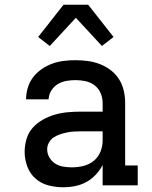

<svg xmlns="http://www.w3.org/2000/svg" viewBox="-20 -782 640 810"><path d="M246 8Q215 8 184 0Q153 -8 129.5 -29Q106 -50 95 -80Q84 -110 84 -142Q84 -169 92 -196Q100 -223 118.5 -243.5Q137 -264 161.5 -277.5Q186 -291 212 -298.5Q238 -306 265.5 -308.5Q293 -311 321 -311H413V-348Q413 -369 404.5 -389Q396 -409 379 -422Q362 -435 341 -439.5Q320 -444 298 -444Q279 -444 259.5 -440.5Q240 -437 223.5 -427Q207 -417 196.5 -400Q186 -383 185 -363H90Q90 -388 97.5 -412.5Q105 -437 120 -456.5Q135 -476 156 -490.5Q177 -505 200.5 -513.5Q224 -522 248.5 -525Q273 -528 298 -528Q325 -528 351 -524.5Q377 -521 401.5 -511.5Q426 -502 447 -486Q468 -470 482 -448Q496 -426 502 -400Q508 -374 508 -348V-84H561V0H413V-86Q401 -63 383.5 -44.5Q366 -26 344 -14Q322 -2 297 3Q272 8 246 8ZM283 -76Q308 -76 332 -82Q356 -88 375 -103Q394 -118 403.5 -141.5Q413 -165 413 -189V-228H321Q306 -228 291 -227Q276 -226 261.5 -223Q247 -220 232.5 -215Q218 -210 206 -202Q194 -194 186.5 -180.5Q179 -167 179 -152Q179 -134 188.5 -117.5Q198 -101 213.5 -91.5Q229 -82 247 -79Q265 -76 283 -76ZM190 -588 141 -626 248 -762H352L459 -626L410 -588L300 -707Z"/></svg>

Font: Iosevka Etoile Medium
Style: Regular
Weight: 500
Designer: Belleve Invis
Foundry: Belleve Invis
Version: Version 22.1.2; ttfautohint (v1.8.4)